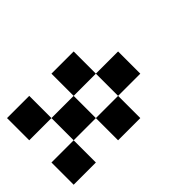

<svg xmlns="http://www.w3.org/2000/svg" viewBox="-69 -819 764 764"><g transform="rotate(-45 312.5 -437.5)"><path d="M0 -250V-375H125V-250ZM0 -500V-625H125V-500ZM125 -500H250V-375H125ZM250 -250V-375H375V-250ZM250 -500V-625H375V-500ZM375 -500H500V-375H375Z"/></g></svg>

Font: Galmuri7 Regular
Style: Regular
Weight: 400
Designer: Lee Minseo (quiple)
Version: Version 2.399;hotconv 1.1.1;makeotfexe 2.6.0 DEVELOPMENT